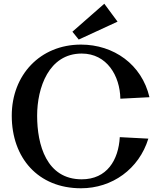

<svg xmlns="http://www.w3.org/2000/svg" viewBox="-20 -974 851 1029"><path d="M781 -453C740 -629 589 -735 414 -735C195 -735 43 -572 43 -354C43 -128 184 35 414 35C581 35 725 -68 775 -231L622 -239C615 -116 553 -13 418 -13C229 -13 179 -198 179 -354C179 -503 241 -687 418 -687C553 -687 623 -567 625 -445L781 -453ZM539 -954 368 -804 402 -762 610 -858Z"/></svg>

Font: Original Surfer
Style: Regular
Weight: 400
Designer: Astigmatic (AOETI)
Foundry: Astigmatic (AOETI)
Version: Version 1.001